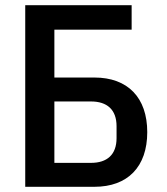

<svg xmlns="http://www.w3.org/2000/svg" viewBox="-20 -718 640 738"><path d="M77 0H343C471 0 546 -77 546 -210C546 -343 471 -420 343 -420H189V-604H486V-698H77ZM189 -92V-328H330C391 -328 428 -297 428 -233V-187C428 -123 391 -92 330 -92Z"/></svg>

Font: IBM Mono Medium
Style: Regular
Weight: 500
Monospace: yes
Designer: Mike Abbink, Paul van der Laan, Pieter van Rosmalen
Foundry: Bold Monday
Version: Version 2.3